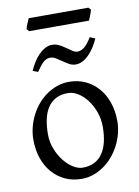

<svg xmlns="http://www.w3.org/2000/svg" viewBox="-91 -874 685 949"><g transform="rotate(-10 251.5 -399.0)"><path d="M388.2 -222.2Q388.2 -260.7 375.5 -295.7Q362.8 -330.6 342.8 -357.2Q322.8 -383.8 297.4 -399.4Q272 -415 247.1 -415Q210 -415 184.6 -400.9Q159.2 -386.7 143.8 -362.1Q128.4 -337.4 121.6 -303.7Q114.7 -270 114.7 -231Q114.7 -192.4 128.4 -157.5Q142.1 -122.6 162.8 -96.2Q183.6 -69.8 208.5 -54.4Q233.4 -39.1 255.9 -39.1Q290.5 -39.1 315.4 -52Q340.3 -64.9 356.4 -88.9Q372.6 -112.8 380.4 -146.5Q388.2 -180.2 388.2 -222.2ZM463.9 -236.8Q463.9 -204.1 455.6 -172.9Q447.3 -141.6 432.6 -113.8Q418 -85.9 397.5 -62.3Q377 -38.6 352.3 -21.5Q327.6 -4.4 299.8 5.1Q272 14.6 242.2 14.6Q195.8 14.6 158.4 -2.9Q121.1 -20.5 94.5 -51.3Q67.9 -82 53.5 -124.5Q39.1 -167 39.1 -216.8Q39.1 -249 47.1 -280.3Q55.2 -311.5 69.6 -339.6Q84 -367.7 104.2 -391.4Q124.5 -415 149.2 -432.1Q173.8 -449.2 202.4 -459Q231 -468.8 261.2 -468.8Q307.1 -468.8 344.5 -451.2Q381.8 -433.6 408.4 -402.6Q435.1 -371.6 449.5 -329.1Q463.9 -286.6 463.9 -236.8ZM427.7 -657.2Q418.9 -637.2 406.7 -617.7Q394.5 -598.1 379.6 -582.5Q364.7 -566.9 347.2 -557.1Q329.6 -547.4 310.5 -547.4Q293.5 -547.4 278.1 -555.9Q262.7 -564.5 248 -575Q233.4 -585.4 219 -594Q204.6 -602.5 190.4 -602.5Q170.9 -602.5 154.8 -586.7Q138.7 -570.8 120.6 -543.5L94.7 -553.2Q103.5 -573.2 115.5 -593Q127.4 -612.8 142.6 -628.4Q157.7 -644 175 -653.8Q192.4 -663.6 211.4 -663.6Q230 -663.6 246.6 -655Q263.2 -646.5 277.8 -636Q292.5 -625.5 305.7 -616.9Q318.8 -608.4 330.6 -608.4Q349.1 -608.4 366.9 -624Q384.8 -639.6 401.4 -668.5ZM431.2 -801.3Q430.2 -795.9 427.7 -788.8Q425.3 -781.7 422.4 -774.7Q419.4 -767.6 416.7 -760.7Q414.1 -753.9 412.1 -749.5H111.8L101.1 -761.7Q102.1 -767.1 104.5 -773.9Q106.9 -780.8 109.9 -787.8Q112.8 -794.9 115.7 -801.5Q118.7 -808.1 121.1 -813H420.4Z"/></g></svg>

Font: Gentium Plus Am
Style: Regular
Weight: 400
Designer: J. Victor Gaultney, Annie Olsen, Iska Routamaa, Becca Hirsbrunner
Foundry: SIL International
Version: Version 5.000